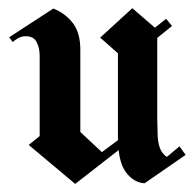

<svg xmlns="http://www.w3.org/2000/svg" viewBox="-20 -445 474 468"><path d="M163.3 3.3 50 -91.7 76.7 -113.3V-309.2Q76.7 -328.3 69.2 -342.5Q61.7 -356.7 43.3 -356.7Q32.5 -356.7 24.6 -352.1Q16.7 -347.5 10.8 -342.5L2.5 -354.2L110 -424.2Q139.2 -412.5 157.5 -388.8Q175.8 -365 175.8 -324.2V-123.3L228.3 -74.2L267.5 -103.3V-143.3V-315L224.2 -353.3L302.5 -425L357.5 -377.5L385 -399.2L399.2 -381.7L363.3 -352.5V-154.2L364.2 -120Q364.2 -100.8 369.2 -85.8Q374.2 -70.8 386.7 -62.5L417.5 -88.3L432.5 -67.5L332.5 1.7Q310 0.8 291.7 -19.2Q273.3 -39.2 269.2 -79.2Z"/></svg>

Font: Manufacturing Consent
Style: Regular
Weight: 400
Version: Version 3.000; ttfautohint (v1.8.4.7-5d5b)